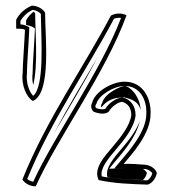

<svg xmlns="http://www.w3.org/2000/svg" viewBox="-20 -641 604 677"><path d="M37 -540C48 -539 58 -541 68 -536C66 -487 60 -415 60 -384C54 -341 74 -297 96 -285C162 -313 139 -513 139 -596C132 -609 113 -621 92 -621C69 -612 47 -592 37 -571ZM52 -555V-567C61 -583 78 -599 95 -606C108 -605 119 -598 124 -592C125 -506 138 -337 97 -303C83 -317 71 -350 75 -382V-383V-384C75 -414 81 -486 83 -535V-545L75 -549C67 -553 58 -555 52 -555ZM59 -8C67 5 85 16 106 16C183 -155 353 -385 426 -587C409 -596 387 -595 371 -586C274 -402 145 -222 59 -8ZM72 -553C78 -552 89 -549 95 -546L103 -541V-536C101 -487 95 -414 95 -384V-383C93 -368 94 -355 97 -341C115 -411 104 -532 104 -594C103 -596 101 -598 99 -600C88 -592 78 -581 72 -569ZM76 -10C161 -218 286 -394 382 -575C390 -578 400 -579 407 -578C333 -385 174 -167 97 0C88 -2 80 -6 76 -10ZM170 -170C220 -255 276 -347 323 -437C272 -350 219 -263 170 -170ZM305 -279C299 -268 301 -257 309 -248C323 -241 351 -235 364 -248C373 -265 397 -281 410 -282C430 -277 443 -261 443 -235C438 -197 404 -155 377 -123C348 -89 308 -46 328 -6C383 6 440 8 501 10C517 5 530 -13 533 -31C529 -46 511 -58 493 -60C467 -62 444 -64 416 -63C448 -101 511 -170 511 -240C513 -292 486 -353 419 -353C377 -353 315 -319 305 -279ZM318 -272 319 -274 320 -275C327 -305 382 -338 419 -338C474 -338 498 -289 496 -240C496 -178 438 -112 405 -73L383 -47L417 -48C444 -49 466 -47 492 -45C503 -44 514 -36 517 -30C514 -18 506 -8 499 -5C442 -7 388 -9 339 -19C332 -45 359 -79 388 -113C415 -145 452 -188 458 -233V-234V-235C458 -267 441 -290 414 -297H411H409C389 -295 364 -278 352 -258C346 -254 330 -255 319 -260C316 -264 315 -267 318 -272ZM337 -262C348 -275 364 -294 404 -297L417 -298L428 -295C460 -287 471 -271 476 -253C473 -306 435 -338 419 -338C409 -338 349 -314 340 -277V-276H339C336 -271 336 -267 337 -262ZM359 -16C396 -9 436 -8 484 -6C490 -12 496 -21 498 -31C495 -38 487 -44 483 -46C459 -48 440 -49 419 -48L365 -46L383 -68C411 -101 461 -157 473 -215C461 -180 433 -145 410 -118C383 -86 349 -48 359 -16Z"/></svg>

Font: Snowfall
Style: Eco
Weight: 400
Designer: Jasper
Foundry: Cannot Into Space Fonts
Version: Version 0.9